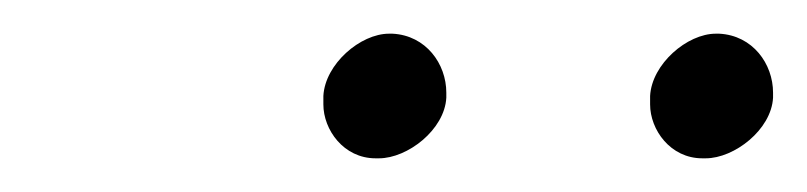

<svg xmlns="http://www.w3.org/2000/svg" viewBox="-20 -729 479 114"><path d="M366 -672C366 -670 366 -669 366 -667C366 -652 378 -635 397 -635C398 -635 398 -635 399 -635C416 -635 438 -652 439 -671C439 -672 439 -673 439 -674C439 -691 427 -708 407 -709C406 -709 406 -709 405 -709C388 -709 367 -691 366 -672ZM172 -672C172 -670 172 -669 172 -667C172 -652 184 -635 203 -635C204 -635 204 -635 205 -635C222 -635 244 -652 245 -671C245 -672 245 -673 245 -674C245 -691 233 -708 213 -709C212 -709 212 -709 211 -709C194 -709 173 -691 172 -672Z"/></svg>

Font: Jost Light
Style: Italic
Weight: 300
Italic angle: -5°
Version: Version 3.710